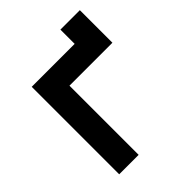

<svg xmlns="http://www.w3.org/2000/svg" viewBox="-186 -763 873 873"><g transform="rotate(-45 250.0 -327.0)"><path d="M349 -654.2V-562.5H72.9V0H197.9V-444.8H474V-654.2Z"/></g></svg>

Font: Manrope3 Bold
Style: Regular
Weight: 700
Designer: Mikhail Sharanda
Foundry: Mikhail Sharanda
Version: Version 3.000;PS 003.000;hotconv 1.0.88;makeotf.lib2.5.64775